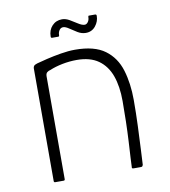

<svg xmlns="http://www.w3.org/2000/svg" viewBox="-71 -660 637 721"><g transform="rotate(-10 247.0 -299.0)"><path d="M82 0Q77 0 77 -5Q77 -112 77 -220Q77 -328 77 -435Q77 -440 80 -444Q83 -448 93 -451Q107 -455 132 -461Q157 -467 186.5 -472Q216 -477 241 -477Q315 -477 355 -447.5Q395 -418 410.5 -367Q426 -316 426 -253Q426 -203 424 -153.5Q422 -104 420 -65Q418 -26 417 -7Q415 -2 413.5 -1Q412 0 406 0H382Q377 0 375.5 -1.5Q374 -3 375 -8Q375 -16 376.5 -41Q378 -66 380 -102Q382 -138 383 -178.5Q384 -219 384 -256Q384 -312 369.5 -352.5Q355 -393 323.5 -415.5Q292 -438 241 -438Q213 -438 185.5 -432.5Q158 -427 137 -418Q131 -417 125 -412.5Q119 -408 119 -397Q119 -333 119 -267.5Q119 -202 119 -136Q119 -70 119 -5Q119 0 114 0ZM165 -536Q160 -536 160 -541Q160 -566 175 -582Q190 -598 213 -598Q227 -598 241.5 -589.5Q256 -581 270 -572Q284 -563 294 -563Q301 -563 306.5 -570.5Q312 -578 312 -588Q312 -594 315 -594H339Q344 -594 344 -588Q344 -567 330 -549.5Q316 -532 293 -532Q277 -532 262 -541Q247 -550 234 -559Q221 -568 212 -568Q203 -568 197.5 -560Q192 -552 192 -541Q192 -536 188 -536Z"/></g></svg>

Font: Glory Thin ExtraLight
Style: Regular
Weight: 250
Version: Version 1.011